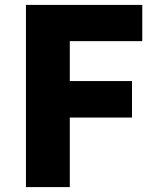

<svg xmlns="http://www.w3.org/2000/svg" viewBox="-20 -764 644 784"><path d="M86 0H265V-284H519V-433H265V-596H561V-744H86Z"/></svg>

Font: Noto Sans Korean Black
Style: Bold
Weight: 900
Designer: Ryoko NISHIZUKA (kana & ideographs); Paul D. Hunt (Latin, Greek & Cyrillic); Wenlong ZHANG (bopomofo); Sandoll Communica
Foundry: Adobe Systems Incorporated
Version: Version 1.000;PS 1;hotconv 1.0.78;makeotf.lib2.5.61930